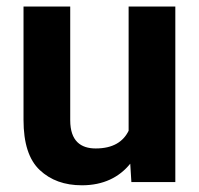

<svg xmlns="http://www.w3.org/2000/svg" viewBox="-20 -548 600 578"><path d="M507.8 0V-528.3H367.2V-154.3C351.1 -121.6 320.3 -101.1 268.1 -101.1C223.1 -101.1 191.4 -123.5 191.4 -186V-528.3H50.8V-187C50.8 -117.2 66.9 -66.9 99.6 -36.1C132.3 -5.4 174.3 9.8 226.6 9.8C291 9.8 338.9 -14.2 372.1 -55.2L375.5 0Z"/></svg>

Font: Vazirmatn
Style: Bold
Weight: 700
Designer: Saber Rastikerdar
Foundry: Saber Rastikerdar
Version: Version 33.003